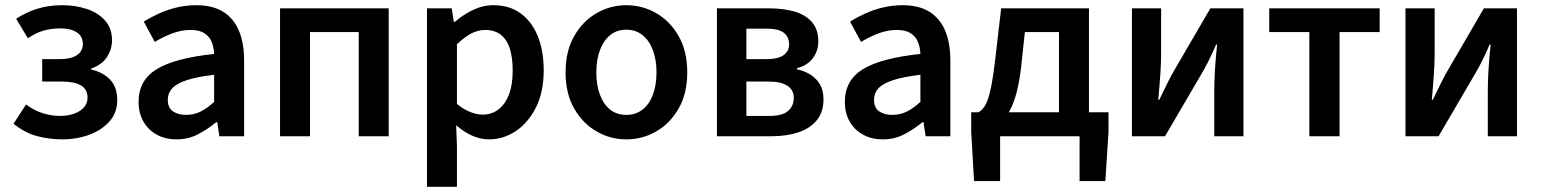

<svg xmlns="http://www.w3.org/2000/svg" viewBox="-20 -523 5916 737"><path d="M220 12Q171 12 124 0Q77 -12 32 -48L80 -122Q112 -98 145.5 -88Q179 -78 210 -78Q240 -78 264 -86.5Q288 -95 302 -110.5Q316 -126 316 -148Q316 -180 291 -195Q266 -210 216 -210H142V-296H206Q253 -296 275.5 -311.5Q298 -327 298 -354Q298 -384 274.5 -399Q251 -414 212 -414Q175 -414 145.5 -405Q116 -396 87 -376L42 -451Q80 -476 123.5 -489.5Q167 -503 219 -503Q270 -503 313.5 -488.5Q357 -474 383.5 -444Q410 -414 410 -368Q410 -334 390.5 -304Q371 -274 330 -260V-256Q375 -246 402.5 -217.5Q430 -189 430 -138Q430 -90 400 -56.5Q370 -23 322 -5.5Q274 12 220 12Z M658 12Q615 12 582 -6Q549 -24 530.5 -56.5Q512 -89 512 -132Q512 -215 581.5 -257.5Q651 -300 802 -316Q801 -341 792.5 -362Q784 -383 764.5 -395.5Q745 -408 712 -408Q676 -408 641.5 -395Q607 -382 574 -362L532 -440Q559 -457 591 -471.5Q623 -486 659 -494.5Q695 -503 734 -503Q795 -503 835.5 -478.5Q876 -454 896.5 -406.5Q917 -359 917 -290V0H822L814 -54H810Q776 -26 739 -7Q702 12 658 12ZM694 -82Q724 -82 749.5 -94.5Q775 -107 802 -132V-236Q735 -228 696 -215Q657 -202 640.5 -183.5Q624 -165 624 -140Q624 -109 644 -95.5Q664 -82 694 -82Z M1055 0V-491H1472V0H1357V-400H1170V0Z M1619 194V-491H1714L1722 -439H1726Q1757 -466 1795 -484.5Q1833 -503 1874 -503Q1935 -503 1978 -472Q2021 -441 2044 -385Q2067 -329 2067 -253Q2067 -169 2037 -110Q2007 -51 1959.5 -19.5Q1912 12 1857 12Q1825 12 1793 -2Q1761 -16 1731 -42L1734 40V194ZM1833 -83Q1866 -83 1892 -102Q1918 -121 1933 -158.5Q1948 -196 1948 -252Q1948 -301 1937 -336Q1926 -371 1902.5 -389.5Q1879 -408 1842 -408Q1815 -408 1789 -394.5Q1763 -381 1734 -353V-124Q1761 -102 1786.5 -92.5Q1812 -83 1833 -83Z M2384 12Q2323 12 2270 -18.5Q2217 -49 2184 -106.5Q2151 -164 2151 -245Q2151 -327 2184 -384.5Q2217 -442 2270 -472.5Q2323 -503 2384 -503Q2446 -503 2499 -472.5Q2552 -442 2585 -384.5Q2618 -327 2618 -245Q2618 -164 2585 -106.5Q2552 -49 2499 -18.5Q2446 12 2384 12ZM2384 -82Q2420 -82 2446 -102Q2472 -122 2486 -159Q2500 -196 2500 -245Q2500 -294 2486 -331Q2472 -368 2446 -388.5Q2420 -409 2384 -409Q2348 -409 2322.5 -388.5Q2297 -368 2283 -331Q2269 -294 2269 -245Q2269 -196 2283 -159Q2297 -122 2322.5 -102Q2348 -82 2384 -82Z M2732 0V-491H2931Q2986 -491 3028.5 -479Q3071 -467 3096 -439Q3121 -411 3121 -364Q3121 -328 3100.5 -300Q3080 -272 3039 -261V-257Q3068 -251 3091 -236.5Q3114 -222 3127.5 -199Q3141 -176 3141 -142Q3141 -92 3114.5 -60.5Q3088 -29 3043 -14.5Q2998 0 2941 0ZM2845 -296H2920Q2967 -296 2988 -311.5Q3009 -327 3009 -352Q3009 -381 2989 -397Q2969 -413 2923 -413H2845ZM2845 -78H2933Q2983 -78 3005 -97Q3027 -116 3027 -148Q3027 -177 3003 -193.5Q2979 -210 2929 -210H2845Z M3369 12Q3326 12 3293 -6Q3260 -24 3241.5 -56.5Q3223 -89 3223 -132Q3223 -215 3292.5 -257.5Q3362 -300 3513 -316Q3512 -341 3503.5 -362Q3495 -383 3475.5 -395.5Q3456 -408 3423 -408Q3387 -408 3352.5 -395Q3318 -382 3285 -362L3243 -440Q3270 -457 3302 -471.5Q3334 -486 3370 -494.5Q3406 -503 3445 -503Q3506 -503 3546.5 -478.5Q3587 -454 3607.5 -406.5Q3628 -359 3628 -290V0H3533L3525 -54H3521Q3487 -26 3450 -7Q3413 12 3369 12ZM3405 -82Q3435 -82 3460.5 -94.5Q3486 -107 3513 -132V-236Q3446 -228 3407 -215Q3368 -202 3351.5 -183.5Q3335 -165 3335 -140Q3335 -109 3355 -95.5Q3375 -82 3405 -82Z M3819 0V172H3719L3708 -17V-92H4235V-17L4223 172H4124V0ZM4045 -34V-400H3914L3899 -260Q3891 -195 3877.5 -151Q3864 -107 3844.5 -80Q3825 -53 3801 -40Q3777 -27 3751 -24L3736 -92Q3748 -98 3759.5 -115Q3771 -132 3780.5 -171.5Q3790 -211 3799 -285L3823 -491H4160V-34Z M4325 0V-491H4437V-322Q4437 -282 4434 -238Q4431 -194 4426 -140H4430Q4444 -169 4459.5 -200.5Q4475 -232 4488 -254L4626 -491H4753V0H4641V-170Q4641 -208 4643.5 -252.5Q4646 -297 4652 -352H4648Q4635 -321 4619.5 -290Q4604 -259 4590 -236L4452 0Z M5006 0V-400H4852V-491H5276V-400H5122V0Z M5375 0V-491H5487V-322Q5487 -282 5484 -238Q5481 -194 5476 -140H5480Q5494 -169 5509.5 -200.5Q5525 -232 5538 -254L5676 -491H5803V0H5691V-170Q5691 -208 5693.5 -252.5Q5696 -297 5702 -352H5698Q5685 -321 5669.5 -290Q5654 -259 5640 -236L5502 0Z"/></svg>

Font: Source Sans 3 SemiBold
Style: Regular
Weight: 600
Designer: Paul D. Hunt
Foundry: Adobe
Version: Version 3.046;hotconv 1.0.118;makeotfexe 2.5.65603